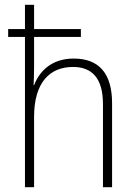

<svg xmlns="http://www.w3.org/2000/svg" viewBox="-20 -831 564 800"><path d="M122 -811H84V-710H14V-677H84V-51H122V-344C122 -487 187 -552 284 -552C362 -552 409 -507 409 -397V-51H447V-401C447 -528 390 -587 287 -587C195 -587 144 -534 122 -476H120C121 -502 122 -522 122 -551V-677H317V-710H122Z"/></svg>

Font: Noto Sans Tamil UI SemiCondensed ExtraLight
Style: Regular
Weight: 200
Width: 4
Designer: Jelle Bosma - Monotype Design Team
Foundry: Monotype Imaging Inc.
Version: Version 2.004